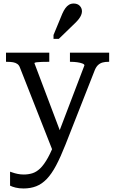

<svg xmlns="http://www.w3.org/2000/svg" viewBox="-20 -835 651 1087"><path d="M339 -43 327 -6 280 23 93 -452Q88 -466 78 -473Q68 -480 54 -482.5Q40 -485 20 -485H14V-537H259V-485H253Q235 -485 217 -484.5Q199 -484 187 -482.5Q175 -481 175 -477ZM351 -17Q323 54 297.5 102Q272 150 244.5 178.5Q217 207 185 219.5Q153 232 113 232Q88 232 68 227Q48 222 37 216V137Q41 138 52 142Q63 146 79.5 149.5Q96 153 115 153Q140 153 163 146Q186 139 207.5 118.5Q229 98 251.5 57.5Q274 17 298 -49L307 -69L458 -465Q458 -471 446.5 -475.5Q435 -480 417.5 -482.5Q400 -485 381 -485H376V-537H598V-485H592Q576 -485 562 -481.5Q548 -478 536.5 -468Q525 -458 517 -439ZM333 -758Q341 -776 350 -788.5Q359 -801 370.5 -808Q382 -815 397 -815Q419 -815 431.5 -802Q444 -789 444 -771Q444 -761 439.5 -750Q435 -739 427 -728.5Q419 -718 409 -708L313 -615H283V-637Z"/></svg>

Font: Roboto Serif 20pt SemiCondensed
Style: Regular
Weight: 400
Width: 4
Version: Version 1.008